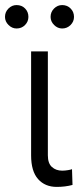

<svg xmlns="http://www.w3.org/2000/svg" viewBox="-54 -734 313 761"><path d="M135.7 -530.3V-118.2Q135.7 -86.4 151.9 -72Q168 -57.6 192.4 -57.6Q203.6 -57.6 215.3 -59.6Q227.1 -61.5 231.4 -63.5L233.4 -1Q204.6 6.8 170.9 6.8Q124.5 6.8 96.9 -24.2Q69.3 -55.2 69.3 -118.2V-530.3ZM-34.2 -667Q-34.2 -686.5 -20.5 -700.2Q-6.8 -713.9 11.7 -713.9Q32.2 -713.9 45.4 -700.4Q58.6 -687 58.6 -667Q58.6 -648.4 45.2 -634.8Q31.7 -621.1 11.7 -621.1Q-6.3 -621.1 -20.3 -635Q-34.2 -648.9 -34.2 -667ZM146.5 -667Q146.5 -686.5 160.2 -700.2Q173.8 -713.9 192.4 -713.9Q212.4 -713.9 225.8 -700.4Q239.3 -687 239.3 -667Q239.3 -648.4 225.6 -634.8Q211.9 -621.1 192.4 -621.1Q174.3 -621.1 160.4 -635Q146.5 -648.9 146.5 -667Z"/></svg>

Font: Pretendard Light
Style: Regular
Weight: 300
Designer: Base glyphs from Inter by Rasmus Andersson; Hangeul glyphs from Noto Sans CJK(Source Han Sans) by Jang Soo-young and Kan
Foundry: Kil Hyung-jin
Version: Version 1.309